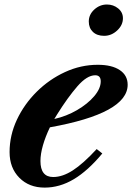

<svg xmlns="http://www.w3.org/2000/svg" viewBox="-20 -822 586 852"><path d="M178 10.5Q109 10.5 65.8 -33.2Q22.5 -77 22.5 -147Q22.5 -221.5 55 -290.8Q87.5 -360 143 -415Q198.5 -470 268.5 -502.2Q338.5 -534.5 414 -534.5Q476.5 -534.5 511.5 -511Q546.5 -487.5 546.5 -446Q546.5 -319 201.5 -257Q181.5 -215.5 170.5 -177Q159.5 -138.5 159.5 -107.5Q159.5 -36.5 216 -36.5Q257.5 -36.5 303.2 -66Q349 -95.5 409 -160.5L434 -141Q370 -64 307.5 -26.8Q245 10.5 178 10.5ZM221 -294Q274.5 -306 321.5 -333.2Q368.5 -360.5 397.8 -394.8Q427 -429 427 -461Q427 -488 402.5 -488Q366 -488 323.2 -438.8Q280.5 -389.5 234.5 -316ZM442 -663Q410.5 -663 392.2 -680.5Q374 -698 374 -726.5Q374 -757.5 398.5 -779.8Q423 -802 454.5 -802Q483 -802 504.2 -784.8Q525.5 -767.5 525.5 -741Q525.5 -710.5 500 -686.8Q474.5 -663 442 -663Z"/></svg>

Font: Libre Caslon Text Bold
Style: Italic
Weight: 700
Italic angle: -22.583°
Designer: Pablo Impallari, Rodrigo Fuenzalida, Katja Schimmel
Foundry: Pablo Impallari, Rodrigo Fuenzalida
Version: Version 2.000